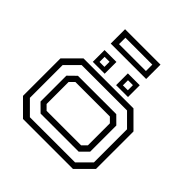

<svg xmlns="http://www.w3.org/2000/svg" viewBox="-217 -1033 1211 1211"><g transform="rotate(45 388.0 -428.0)"><path d="M165.5 0 62.5 -103V-437L165.5 -540H611L714 -437V-103L611 0ZM188.5 -38.5H591.5L675.5 -122.5V-418L591.5 -502H186.5L102 -417.5V-125ZM220 -102.5 166 -156V-386.5L218 -437.5H560L611 -387V-153.5L560 -102.5ZM234.5 -141.5H542L572.5 -172V-368L542 -398.5H234.5L204 -368V-172ZM430 -566V-671H536V-566ZM222 -566V-671H328V-566ZM252.5 -595.5H296.5V-641H252.5ZM461 -595.5H505V-641H461ZM220.5 -727.5V-855.5H536.5V-727.5ZM260 -762H500V-819H260Z"/></g></svg>

Font: Tourney Expanded
Style: Regular
Weight: 400
Width: 7
Designer: Tyler Finck
Foundry: Etcetera Type Co
Version: Version 1.010; ttfautohint (v1.8.3)